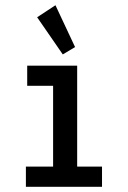

<svg xmlns="http://www.w3.org/2000/svg" viewBox="-20 -714 490 734"><path d="M79 0V-77H183V-386H84V-463H275V-77H370V0ZM220 -506 122 -648 192 -694 267 -534Z"/></svg>

Font: Inconsolata SemiCondensed SemiBold
Style: Regular
Weight: 600
Width: 4
Monospace: yes
Designer: Raph Levien, Cyreal, Brenton Simpson
Foundry: Raph Levien, Cyreal, Google
Version: Version 3.001; ttfautohint (v1.8.2.53-6de2)